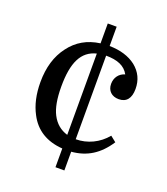

<svg xmlns="http://www.w3.org/2000/svg" viewBox="-139 -749 829 954"><g transform="rotate(20 275.5 -272.0)"><path d="M313 108V9C394 2 454 -35 503 -110L473 -134C433 -85 374 -57 313 -57V-499C372 -499 413 -483 434 -444C403 -435 384 -409 384 -376C384 -340 408 -317 445 -317C486 -317 507 -344 507 -393C507 -440 489 -478 453 -507C417 -535 370 -549 313 -550V-652H266V-547C199 -538 147 -508 109 -457C70 -406 51 -342 51 -264C51 -201 63 -147 87 -102C122 -34 182 3 266 9V108ZM182 -134C165 -167 156 -214 156 -279C156 -406 189 -474 266 -493V-63C229 -74 201 -97 182 -134Z"/></g></svg>

Font: Domine
Style: Regular
Weight: 400
Designer: Pablo Impallari, Rodrigo Fuenzalida, Brenda Gallo
Foundry: Pablo Impallari, Rodrigo Fuenzalida, Brenda Gallo
Version: Version 2.000